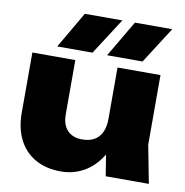

<svg xmlns="http://www.w3.org/2000/svg" viewBox="-90 -907 972 1008"><g transform="rotate(10 396.0 -402.5)"><path d="M300 16Q220 16 162.5 -17Q105 -50 75 -110.5Q45 -171 45 -251V-573H274V-284Q274 -229 302 -199Q330 -169 381 -169Q420 -169 446 -184Q472 -199 485.5 -228Q499 -257 499 -299L568 -263Q556 -172 517 -109.5Q478 -47 422.5 -15.5Q367 16 300 16ZM537 0 499 -237V-573H728V-202L767 0ZM281 -821H481L356 -627H168ZM548 -821H747L623 -627H434Z"/></g></svg>

Font: Unbounded ExtraBold
Style: Regular
Weight: 800
Designer: Luke Prowse, Jean-Baptiste Morizot, Fátima Lázaro, Florian Runge
Foundry: NaN
Version: Version 1.701;gftools[0.9.28.dev5+ged2979d]